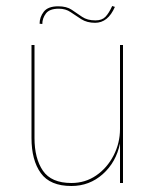

<svg xmlns="http://www.w3.org/2000/svg" viewBox="-20 -610 515 640"><path d="M112 -531Q112 -553 126 -571Q140 -589 174 -589Q202 -589 219 -577.5Q236 -566 253.5 -554Q271 -542 298 -542Q320 -542 331.5 -554Q343 -566 354 -590L363 -587Q340 -534 297 -534Q270 -534 251 -546Q232 -558 215.5 -569.5Q199 -581 176 -581Q145 -581 133 -565Q121 -549 121 -530ZM95 -150Q95 -82 123 -41Q151 0 218 0Q264 0 300.5 -25Q337 -50 358.5 -91.5Q380 -133 380 -180V-460H390V0H380V-132Q367 -69 322.5 -29.5Q278 10 218 10Q147 10 116 -33Q85 -76 85 -150V-460H95Z"/></svg>

Font: Jost* Hairline
Style: Regular
Weight: 100
Version: Version 3.7